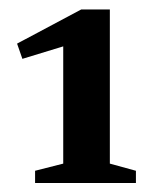

<svg xmlns="http://www.w3.org/2000/svg" viewBox="-20 -704 338 416"><path d="M117 -349.5V-652L141.5 -611L28.5 -576.5L17 -609.5L156 -683.5H218V-349.5L274.5 -334V-307.5H56V-334Z"/></svg>

Font: Newsreader SemiBold
Style: Regular
Weight: 600
Designer: Hugues Gentile
Foundry: Production Type
Version: Version 1.003